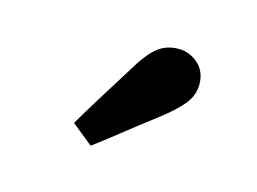

<svg xmlns="http://www.w3.org/2000/svg" viewBox="-47 -852 493 368"><g transform="rotate(15 200.0 -668.5)"><path d="M112 -591Q127 -617 144.5 -645Q162 -673 190 -718Q210 -752 227.5 -766Q245 -780 269 -780Q291 -780 308 -765Q325 -750 325 -724Q325 -702 309.5 -683.5Q294 -665 265 -643Q227 -614 202 -594Q177 -574 154 -557Z"/></g></svg>

Font: Source Serif 4 SmText
Style: Bold
Weight: 700
Designer: Frank Grießhammer
Foundry: Adobe
Version: Version 4.005;hotconv 1.1.0;makeotfexe 2.6.0